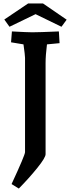

<svg xmlns="http://www.w3.org/2000/svg" viewBox="-20 -892 410 1112"><path d="M125 -11V-557Q125 -572 116 -635L44 -647L49 -710Q139 -705 167 -705Q206 -705 321 -710L325 -642L252 -635Q244 -571 244 -527V1Q244 21 196.5 80Q149 139 89 200L47 174Q125 6 125 -11ZM186 -810 35 -737 5 -779 143 -872H229L366 -778L336 -737Z"/></svg>

Font: Andada Pro
Style: Bold
Weight: 700
Designer: Carolina Giovagnoli
Foundry: Huerta Tipografica
Version: Version 3.005; ttfautohint (v1.8.4)